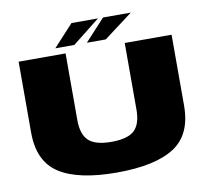

<svg xmlns="http://www.w3.org/2000/svg" viewBox="-88 -929 1123 1031"><g transform="rotate(-10 473.0 -413.5)"><path d="M468 3Q677.5 3 781.2 -63.8Q885 -130.5 885 -289V-675H629.5V-312Q629.5 -233 593 -198.8Q556.5 -164.5 468 -164.5Q380 -164.5 343.5 -199.2Q307 -234 307 -312V-675H51V-289Q51 -130.5 155 -63.8Q259 3 468 3ZM429.5 -711.5H532.5L690 -830H538.5ZM257.5 -711.5H361L511 -830H366.5Z"/></g></svg>

Font: Anybody Expanded Black
Style: Regular
Weight: 900
Width: 7
Designer: Tyler Finck
Foundry: Etcetera Type Company
Version: Version 1.113;gftools[0.9.25]